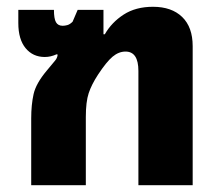

<svg xmlns="http://www.w3.org/2000/svg" viewBox="-20 -546 649 566"><path d="M72 0V-197Q72 -237 79 -268.5Q86 -300 118 -338Q136 -360 142.5 -367.5Q149 -375 150 -385L147 -386Q138 -382 129.5 -380Q121 -378 112 -378Q77 -378 55.5 -404Q34 -430 34 -478V-517H139Q139 -491 145 -480.5Q151 -470 165 -470Q171 -470 178.5 -472Q186 -474 194 -482L209 -517H285V-445H289Q309 -480 344.5 -503Q380 -526 431 -526Q486 -526 517 -496Q548 -466 548 -410V0H388V-337Q388 -394 350 -394Q330 -394 312 -379Q294 -364 269 -326Q250 -297 241.5 -271.5Q233 -246 233 -201V0Z"/></svg>

Font: Noto Sans Thai UI SemCond ExtBd
Style: Regular
Weight: 800
Width: 4
Designer: Monotype Design Team
Foundry: Monotype Imaging Inc.
Version: Version 2.000